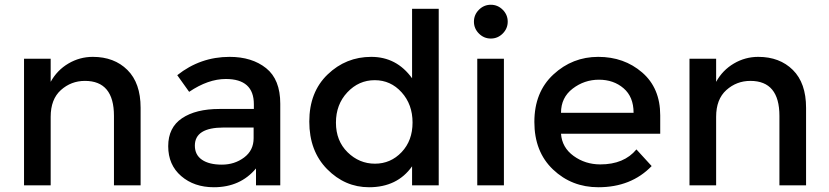

<svg xmlns="http://www.w3.org/2000/svg" viewBox="-20 -779 3483 807"><path d="M193 -288V0H81V-532H193V-435Q220 -484 267.5 -512Q315 -540 370 -540Q460 -540 515.5 -485Q571 -430 571 -326V0H459V-292Q459 -439 337 -439Q279 -439 236 -400.5Q193 -362 193 -288Z M1158 0H1056V-71Q990 8 879 8Q796 8 741.5 -39Q687 -86 687 -164.5Q687 -243 745 -282Q803 -321 902 -321H1047V-341Q1047 -447 929 -447Q855 -447 775 -393L725 -463Q822 -540 945 -540Q1039 -540 1098.5 -492.5Q1158 -445 1158 -343ZM1046 -198V-243H920Q799 -243 799 -167Q799 -128 829 -107.5Q859 -87 912.5 -87Q966 -87 1006 -117Q1046 -147 1046 -198Z M1712 -450V-742H1824V0H1712V-80Q1650 8 1531 8Q1430 8 1355 -68Q1280 -144 1280 -268Q1280 -392 1357 -466Q1434 -540 1540.5 -540Q1647 -540 1712 -450ZM1392 -263.5Q1392 -187 1441 -139Q1490 -91 1556 -91Q1622 -91 1668 -139.5Q1714 -188 1714 -264Q1714 -340 1668 -391Q1622 -442 1555 -442Q1488 -442 1440 -391Q1392 -340 1392 -263.5Z M2098 0H1986V-532H2098ZM1993 -638Q1972 -659 1972 -688Q1972 -717 1993 -738Q2014 -759 2043 -759Q2072 -759 2093 -738Q2114 -717 2114 -688Q2114 -659 2093 -638Q2072 -617 2043 -617Q2014 -617 1993 -638Z M2755 -217H2338Q2342 -159 2391 -123.5Q2440 -88 2503 -88Q2603 -88 2655 -151L2719 -81Q2633 8 2495 8Q2383 8 2304.5 -66.5Q2226 -141 2226 -266.5Q2226 -392 2306 -466Q2386 -540 2494.5 -540Q2603 -540 2679 -474.5Q2755 -409 2755 -294ZM2338 -305H2643Q2643 -372 2601 -408Q2559 -444 2497.5 -444Q2436 -444 2387 -406.5Q2338 -369 2338 -305Z M2990 -288V0H2878V-532H2990V-435Q3017 -484 3064.5 -512Q3112 -540 3167 -540Q3257 -540 3312.5 -485Q3368 -430 3368 -326V0H3256V-292Q3256 -439 3134 -439Q3076 -439 3033 -400.5Q2990 -362 2990 -288Z"/></svg>

Font: Myanmar Khyay
Style: Regular
Weight: 400
Designer: Danh Hong
Foundry: Google Inc.
Version: Version 1.10 March 4, 2015